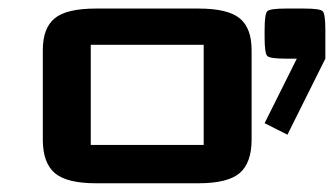

<svg xmlns="http://www.w3.org/2000/svg" viewBox="-20 -420 766 440"><path d="M725.6 -285.6 638.7 -111.3 586.4 -137.7 660.2 -285.6H635.3Q598.6 -285.6 592.5 -291.7Q586.4 -297.9 586.4 -334.5V-351.6Q586.4 -388.2 592.5 -394.3Q598.6 -400.4 635.3 -400.4H676.8Q713.4 -400.4 719.5 -394.3Q725.6 -388.2 725.6 -351.6ZM446.8 -317.4H188V-87.9H446.8ZM556.6 -100.1Q556.6 -46.9 529.3 -23.4Q502 0 434.6 0H200.2Q132.8 0 105.5 -23.4Q78.1 -46.9 78.1 -100.1V-305.2Q78.1 -355.5 105.2 -377.9Q132.3 -400.4 200.2 -400.4H434.6Q502.4 -400.4 529.5 -377.9Q556.6 -355.5 556.6 -305.2Z"/></svg>

Font: Squarish Sans CT
Style: Regular
Weight: 400
Version: Version 0.9